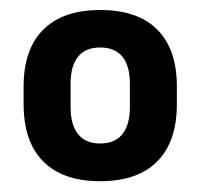

<svg xmlns="http://www.w3.org/2000/svg" viewBox="-20 -666 390 374"><path d="M175 -313Q102.5 -313 64.2 -351.5Q26 -390 26 -463V-497.5Q26 -570 64.2 -608.2Q102.5 -646.5 175 -646.5Q248.5 -646.5 286.5 -608.2Q324.5 -570 324.5 -497.5V-463Q324.5 -390 286.2 -351.5Q248 -313 175 -313ZM175 -386.5Q204 -386.5 218.5 -404.8Q233 -423 233 -457.5V-503Q233 -537.5 218.5 -555.5Q204 -573.5 175 -573.5Q146.5 -573.5 132 -555.5Q117.5 -537.5 117.5 -503V-457.5Q117.5 -423 132 -404.8Q146.5 -386.5 175 -386.5Z"/></svg>

Font: Anek Gujarati Medium SemiBold
Style: Regular
Weight: 600
Version: Version 1.003